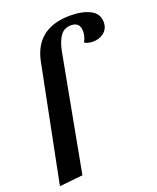

<svg xmlns="http://www.w3.org/2000/svg" viewBox="-137 -802 732 896"><g transform="rotate(-20 229.0 -354.0)"><path d="M321 -720Q381 -720 419.5 -700Q458 -680 458 -638Q458 -606 435.5 -587.5Q413 -569 381 -569Q353 -569 339 -580Q353 -605 353 -630Q353 -676 309 -676Q274 -676 255.5 -649.5Q237 -623 228 -578L120 0L4 12L119 -564Q150 -720 321 -720Z"/></g></svg>

Font: Sansita
Style: Italic
Weight: 400
Italic angle: -11°
Designer: Pablo Cosgaya
Foundry: Omnibus-Type
Version: Version 1.006